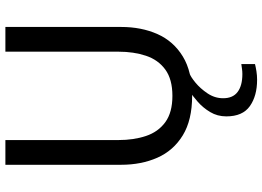

<svg xmlns="http://www.w3.org/2000/svg" viewBox="-154 -586 997 730"><g transform="rotate(-90 345.0 -221.5)"><path d="M345 10Q253 10 195 -25.5Q137 -61 110 -122Q83 -183 83 -260V-700H177V-270Q177 -212 192.5 -165.5Q208 -119 245 -92Q282 -65 345 -65Q408 -65 445 -92Q482 -119 497.5 -165.5Q513 -212 513 -270V-700H607V-260Q607 -183 580 -122Q553 -61 495 -25.5Q437 10 345 10ZM406 257Q345 257 306 229.5Q267 202 267 140Q267 106 283.5 78.5Q300 51 323 31Q346 11 363 0H431Q418 4 395.5 22.5Q373 41 354.5 68.5Q336 96 336 128Q336 165 360 183Q384 201 428 201Q439 201 448 199.5Q457 198 466 197V249Q454 252 438.5 254.5Q423 257 406 257Z"/></g></svg>

Font: Hedvig Letters Sans
Style: Regular
Weight: 400
Designer: Alexander Örn & Tor Weibull
Foundry: Kanon Foundry
Version: Version 1.000; ttfautohint (v1.8.4.7-5d5b)